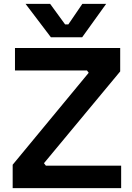

<svg xmlns="http://www.w3.org/2000/svg" viewBox="-20 -980 690 1000"><path d="M46 -122 442 -601 433 -613H58V-730H606V-608L209 -130L219 -117H611V0H46ZM113 -960H241L319 -853H336L409 -960H533L408 -786H245Z"/></svg>

Font: Sora-SIA SemiBold
Style: Regular
Weight: 600
Designer: Jonathan Barnbrook, Julián Moncada
Foundry: Barnbrook Fonts
Version: Version 2.000